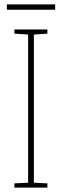

<svg xmlns="http://www.w3.org/2000/svg" viewBox="-20 -847 278 867"><path d="M229 -827H11V-803H229ZM194 0V-19L133 -22V-691L194 -695V-714H45V-695L107 -691V-22L45 -19V0Z"/></svg>

Font: Noto Sans Devanagari Condensed Thin
Style: Regular
Weight: 100
Width: 3
Designer: Jelle Bosma - Monotype Design Team
Foundry: Monotype Imaging Inc.
Version: Version 2.004